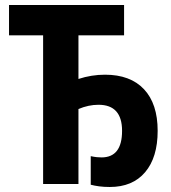

<svg xmlns="http://www.w3.org/2000/svg" viewBox="-20 -734 683 766"><path d="M418 12Q395 12 376 9.5Q357 7 342 3V-111Q356 -108 366 -107Q376 -106 385 -106Q467 -106 467 -212Q467 -316 373 -316Q333 -316 293 -299V0H152V-593H16V-714H475V-593H293V-419Q345 -436 399 -436Q500 -436 554.5 -378Q609 -320 609 -212Q609 -106 559 -47Q509 12 418 12Z"/></svg>

Font: Noto Sans Condensed
Style: Bold
Weight: 700
Width: 3
Designer: Monotype Design Team
Foundry: Monotype Imaging Inc.
Version: Version 2.013; ttfautohint (v1.8.4.7-5d5b)